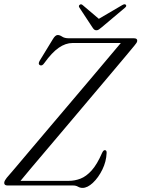

<svg xmlns="http://www.w3.org/2000/svg" viewBox="-23 -882 673 913"><path d="M324.5 0H13Q-3 0 -3 -12.5Q-2.5 -19 0.8 -24.5Q4 -30 9 -36.5Q18.5 -47 48.5 -82.5Q78.5 -118 122.2 -169.8Q166 -221.5 217 -281.8Q268 -342 320.2 -403.5Q372.5 -465 419 -520.2Q465.5 -575.5 500.5 -617Q535.5 -658.5 551.5 -677.5H322Q289 -677.5 256.5 -655Q224 -632.5 188 -582.5Q177 -566 166 -572.5Q156.5 -578 166.5 -594.5L228.5 -696Q240 -715.5 251.5 -715.5Q261 -715.5 272.5 -707.8Q284 -700 304.5 -700H613.5Q630 -700 629.5 -688.5Q629.5 -683.5 626 -678Q622.5 -672.5 616.5 -665.5Q606 -652.5 575.2 -615.8Q544.5 -579 500.5 -527Q456.5 -475 405.5 -414.5Q354.5 -354 302.8 -292.8Q251 -231.5 204.8 -177Q158.5 -122.5 124.2 -81.8Q90 -41 74.5 -22H303.5Q332.5 -22 359.8 -32.5Q387 -43 412.8 -71.5Q438.5 -100 462 -154Q468.5 -168.5 475.5 -168Q484.5 -168 484 -155Q482.5 -114 463.8 -75.8Q445 -37.5 419 -13Q393 11.5 369.5 11.5Q358 11.5 348 5.8Q338 0 324.5 0ZM461 -752.5Q453 -746 447.5 -742Q442 -738 435.5 -738Q428.5 -738 424.5 -741.8Q420.5 -745.5 416 -752.5L354.5 -846Q349 -854.5 356.5 -859.5Q363 -864.5 371 -857L447 -792.5L557 -857Q570 -865 575 -859.5Q581 -853.5 571.5 -845.5Z"/></svg>

Font: Fraunces 144pt Soft Light
Style: Italic
Weight: 300
Italic angle: -16°
Version: Version 1.000;[b76b70a41]